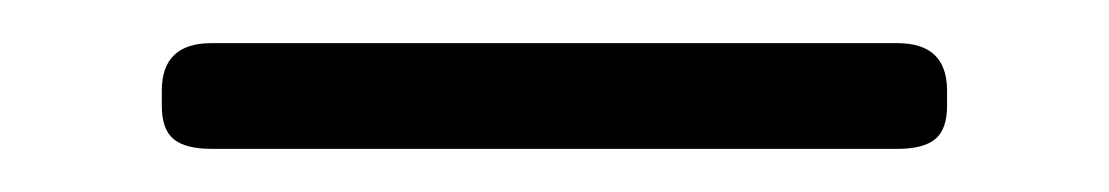

<svg xmlns="http://www.w3.org/2000/svg" viewBox="-20 -339 514 89"><path d="M55 -290V-297Q55 -319 78 -319H396Q419 -319 419 -297V-290Q419 -279 413.5 -274.5Q408 -270 396 -270H78Q66 -270 60.5 -274.5Q55 -279 55 -290Z"/></svg>

Font: Mitr ExtraLight
Style: Regular
Weight: 250
Designer: Thanarat Vachiruckul
Foundry: Cadson Demak Co.,Ltd.
Version: Version 1.000